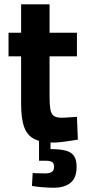

<svg xmlns="http://www.w3.org/2000/svg" viewBox="-20 -655 399 898"><path d="M230.7 11.8Q175.6 11.8 142.1 -4Q108.5 -19.9 93.6 -59.4Q78.7 -98.9 78.7 -170.5V-391.4H19.9V-501.9H78.7V-634.7H211.8V-501.9H339.8V-391.4H211.8V-204.5Q211.8 -165.7 215.5 -144Q219.3 -122.3 231.2 -113.4Q243.1 -104.4 268.3 -104.4Q275.2 -104.4 288.9 -105.2Q302.6 -106 316.9 -107Q331.1 -107.9 339.9 -108.5L344.1 -1.9Q328.6 0.9 307.5 3.9Q286.4 7 265.8 9.4Q245.2 11.8 230.7 11.8ZM231.7 223Q202.7 223 174.2 220.4Q145.7 217.8 129.4 214.4L132.8 154.4Q139.1 155 159.2 155.5Q179.3 156 191.3 156Q213.1 156 223 148.6Q233 141.3 233 124.7Q233 108 222.8 102.3Q212.7 96.7 191.3 96.7H162.5V-4.8H216.3V42.3Q258.3 42.3 285.4 49Q312.5 55.7 325.4 73.4Q338.3 91.2 338.3 125.5Q338.3 176.9 310 199.9Q281.7 223 231.7 223Z"/></svg>

Font: Cairo
Style: Regular
Weight: 400
Designer: Mohamed Gaber, Accademia di Belle Arti di Urbino
Foundry: Kief Type Foundry, Accademia di Belle Arti di Urbino
Version: Version 3.120